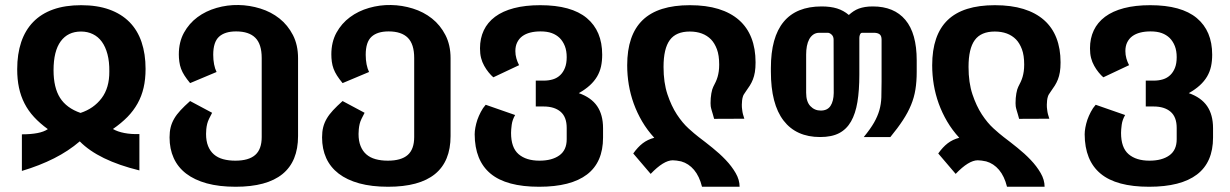

<svg xmlns="http://www.w3.org/2000/svg" viewBox="-20 -541 4856 758"><path d="M66.4 -10.7Q101.6 -10.7 127.4 -15.6Q153.3 -20.5 168.9 -31.2Q137.2 -54.2 114.3 -79.1Q91.3 -104 76.7 -132.8Q62 -161.6 54.9 -194.8Q47.9 -228 47.9 -267.6Q47.9 -327.6 63.7 -374.8Q79.6 -421.9 111.1 -454.3Q142.6 -486.8 189.9 -503.7Q237.3 -520.5 300.3 -520.5Q363.8 -520.5 411.4 -503.4Q459 -486.3 491 -454.1Q522.9 -421.9 538.8 -375Q554.7 -328.1 554.7 -269Q554.7 -228 546.9 -194.6Q539.1 -161.1 523.2 -132.6Q507.3 -104 483.2 -79.3Q459 -54.7 425.8 -31.7Q444.3 -21 470.9 -15.9Q497.6 -10.7 530.3 -11.7V131.8Q368.7 92.3 294.9 17.1Q250.5 55.2 193.6 84Q136.7 112.8 66.4 133.8ZM297.9 -95.2Q350.1 -112.3 381.1 -153.3Q412.1 -194.3 411.6 -258.8Q412.1 -297.4 404.3 -326.9Q396.5 -356.4 382.1 -376.2Q367.7 -396 346.7 -406.2Q325.7 -416.5 299.8 -416.5Q248 -416.5 219.7 -377.9Q191.4 -339.4 191.4 -263.7Q191.4 -195.3 217 -154.8Q242.7 -114.3 297.9 -95.2Z M910.2 196.3Q845.2 196.3 796.4 182.9Q747.6 169.4 714.8 144.3Q682.1 119.1 665.8 83Q649.4 46.9 649.4 1.5Q649.4 -21 653.8 -38.6Q658.2 -56.2 667.7 -72.5Q677.2 -88.9 692.6 -105.5Q708 -122.1 730.5 -142.1L817.4 -95.7Q810.1 -82 805.2 -71.8Q800.3 -61.5 797.9 -51.8Q795.4 -41.5 794.4 -31Q793.5 -20.5 793.5 -12.2Q793.5 15.6 801.5 35.6Q809.6 55.7 824.5 68.6Q839.4 81.5 860.8 87.4Q882.3 93.3 909.2 93.3Q961.9 93.3 987.5 70.8Q1013.2 48.3 1013.2 0V-312Q1013.2 -366.7 988 -391.8Q962.9 -417 912.1 -417Q867.7 -417 844.7 -396Q821.8 -375 821.8 -324.7Q821.8 -304.7 825.2 -287.1Q828.6 -269.5 835 -256.8L730.5 -212.9Q716.8 -229.5 708.3 -242.9Q699.7 -256.3 694.8 -269.5Q689.9 -282.7 688 -297.4Q686 -312 686 -326.2Q686 -375 706.3 -411.9Q726.6 -448.7 759.5 -473.1Q792.5 -497.6 835 -509.8Q877.4 -522 921.4 -521.2Q965.3 -520.5 1007.8 -507.3Q1050.3 -494.1 1083.3 -468Q1116.2 -441.9 1136.5 -402.6Q1156.7 -363.3 1156.7 -311V-3.9Q1156.7 196.3 910.2 196.3Z M1512.2 196.3Q1447.3 196.3 1398.4 182.9Q1349.6 169.4 1316.9 144.3Q1284.2 119.1 1267.8 83Q1251.5 46.9 1251.5 1.5Q1251.5 -21 1255.9 -38.6Q1260.3 -56.2 1269.8 -72.5Q1279.3 -88.9 1294.7 -105.5Q1310.1 -122.1 1332.5 -142.1L1419.4 -95.7Q1412.1 -82 1407.2 -71.8Q1402.3 -61.5 1399.9 -51.8Q1397.5 -41.5 1396.5 -31Q1395.5 -20.5 1395.5 -12.2Q1395.5 15.6 1403.6 35.6Q1411.6 55.7 1426.5 68.6Q1441.4 81.5 1462.9 87.4Q1484.4 93.3 1511.2 93.3Q1564 93.3 1589.6 70.8Q1615.2 48.3 1615.2 0V-312Q1615.2 -366.7 1590.1 -391.8Q1564.9 -417 1514.2 -417Q1469.7 -417 1446.8 -396Q1423.8 -375 1423.8 -324.7Q1423.8 -304.7 1427.2 -287.1Q1430.7 -269.5 1437 -256.8L1332.5 -212.9Q1318.8 -229.5 1310.3 -242.9Q1301.8 -256.3 1296.9 -269.5Q1292 -282.7 1290 -297.4Q1288.1 -312 1288.1 -326.2Q1288.1 -375 1308.3 -411.9Q1328.6 -448.7 1361.6 -473.1Q1394.5 -497.6 1437 -509.8Q1479.5 -522 1523.4 -521.2Q1567.4 -520.5 1609.9 -507.3Q1652.3 -494.1 1685.3 -468Q1718.3 -441.9 1738.5 -402.6Q1758.8 -363.3 1758.8 -311V-3.9Q1758.8 196.3 1512.2 196.3Z M2108.4 196.3Q1979 196.3 1916.7 144.5Q1854.5 92.8 1854 -10.7Q1854 -22.5 1856.7 -37.4Q1859.4 -52.2 1864.7 -68.4Q1870.1 -83.5 1878.2 -99.1Q1886.2 -114.7 1897.5 -127.4L2013.7 -86.9Q2002.9 -68.4 2000.2 -48.6Q1997.6 -28.8 1997.6 -16.1Q1997.6 42 2027.3 67.6Q2057.1 93.3 2109.9 93.3Q2159.2 93.3 2188.2 72.5Q2217.3 51.8 2217.3 8.8V-36.1Q2217.3 -79.1 2193.1 -99.9Q2168.9 -120.6 2126 -120.6H2095.2V-222.7H2126Q2146.5 -222.7 2163.1 -227.8Q2179.7 -232.9 2191.9 -244.6Q2203.6 -255.9 2210.4 -273.2Q2217.3 -290.5 2217.3 -315.4Q2217.3 -340.3 2210 -359.1Q2202.6 -377.9 2189.5 -391.1Q2176.3 -403.8 2158.2 -410.4Q2140.1 -417 2113.8 -417Q2091.8 -417 2073.5 -412.4Q2055.2 -407.7 2042.2 -398.2Q2029.3 -388.7 2022 -374Q2014.6 -359.4 2014.6 -339.4Q2014.6 -324.7 2018.6 -310.5Q2022.5 -296.4 2029.3 -283.7L1927.7 -235.8Q1918.9 -243.2 1909.2 -255.1Q1899.4 -267.1 1891.6 -281.2Q1883.3 -295.9 1879.2 -312.3Q1875 -328.6 1875 -350.1Q1875 -389.6 1889.9 -421.1Q1904.8 -452.6 1934.6 -474.9Q1964.4 -497.1 2009 -508.8Q2053.7 -520.5 2112.8 -520.5Q2235.8 -520.5 2296.6 -469.7Q2357.4 -418.9 2357.4 -325.2Q2357.4 -299.8 2352.8 -278.6Q2348.1 -257.3 2337.2 -238.8Q2326.2 -220.2 2308.6 -204.1Q2291 -188 2265.1 -173.3Q2314 -156.2 2337.4 -122.1Q2360.8 -87.9 2360.8 -34.7V2Q2360.8 99.6 2297.4 147.9Q2233.9 196.3 2108.4 196.3Z M2751.5 196.3Q2741.2 154.8 2720 129.6Q2698.7 104.5 2669.4 96.2Q2660.2 94.2 2651.4 93Q2642.6 91.8 2636.2 91.8Q2600.1 91.8 2548.8 145.5L2480 64.9Q2497.6 40 2517.1 24.9Q2536.6 9.8 2563 2.9Q2535.2 -27.3 2515.1 -61.5Q2495.1 -95.7 2481.9 -132.1Q2468.8 -168.5 2462.4 -206.5Q2456.1 -244.6 2456.1 -283.2Q2456.1 -402.8 2517.1 -461.7Q2578.1 -520.5 2703.6 -520.5Q2768.1 -520.5 2816.4 -505.6Q2864.7 -490.7 2897.5 -461.9Q2930.2 -433.1 2946.5 -391.1Q2962.9 -349.1 2962.9 -294.9Q2962.9 -272.5 2960.2 -256.3Q2957.5 -240.2 2952.4 -227.3Q2947.3 -214.4 2940.2 -203.1Q2933.1 -191.9 2924.3 -179.7Q2918.9 -171.9 2916.5 -168Q2914.1 -164.1 2912.6 -158.7Q2910.6 -152.3 2909.7 -144Q2908.7 -135.7 2908.7 -127.9Q2908.7 -123.5 2908.9 -117.7Q2909.2 -111.8 2910.2 -106.4Q2911.1 -98.1 2913.1 -90.3Q2915 -82.5 2918.5 -72.3L2799.3 -71.8Q2796.9 -81.5 2794.4 -89.4Q2792 -97.2 2789.6 -105.5Q2786.6 -115.7 2785.9 -121.3Q2785.2 -127 2785.2 -133.8Q2785.2 -154.3 2788.3 -172.1Q2791.5 -189.9 2795.9 -198.2Q2801.3 -208.5 2805.7 -218Q2810.1 -227.5 2813 -237.5Q2815.9 -247.6 2817.6 -259.3Q2819.3 -271 2819.3 -286.1Q2819.3 -322.8 2810.3 -346.7Q2801.3 -370.6 2787.1 -385.3Q2756.3 -416.5 2703.1 -416.5Q2648.9 -416.5 2624.3 -382.8Q2599.6 -349.1 2599.6 -276.9Q2599.6 -214.8 2615 -168.7Q2630.4 -122.6 2652.3 -89.1Q2674.3 -55.7 2698 -34.2Q2721.7 -12.7 2738.3 0Q2764.2 19.5 2792.7 42.5Q2821.3 65.4 2845 90.3Q2868.7 115.2 2884.3 142.1Q2899.9 168.9 2899.9 196.3H2751.5Z M3217.8 0Q3123.5 0 3073.5 -64.9Q3023.4 -129.9 3023.4 -258.3V-272.5Q3023.4 -394 3073.7 -454.8Q3124 -515.6 3223.6 -515.6Q3258.8 -515.6 3284.7 -507.6Q3310.5 -499.5 3331.1 -481.9Q3340.3 -490.2 3349.9 -496.6Q3359.4 -502.9 3370.6 -507.1Q3381.8 -511.2 3395.3 -513.4Q3408.7 -515.6 3425.8 -515.6Q3509.8 -515.6 3554.4 -462.4Q3599.1 -409.2 3599.1 -302.7V-257.3Q3599.1 -219.2 3594 -187.5Q3588.9 -155.8 3576.7 -126.5Q3564.5 -96.7 3544.4 -66.2Q3524.4 -35.6 3495.1 0H3390.1Q3416.5 -32.2 3430.7 -57.1Q3444.8 -82 3451.7 -106Q3458.5 -129.9 3459.5 -156.5Q3460.4 -183.1 3460.4 -218.8V-384.3Q3460.4 -399.9 3452.4 -405.8Q3444.3 -411.6 3430.2 -411.6H3383.8Q3378.4 -411.6 3375.5 -405.3Q3372.6 -398.9 3372.6 -391.6V-246.1Q3372.6 -184.1 3365 -138.2Q3357.4 -92.3 3339.8 -61.5Q3322.3 -30.8 3293 -15.4Q3263.7 0 3217.8 0ZM3220.2 -104.5Q3246.6 -104.5 3258.8 -123Q3271 -141.6 3271.5 -173.8L3271 -384.3Q3271 -397.5 3262.7 -404.8Q3254.9 -411.6 3248 -411.6H3214.8Q3201.2 -411.6 3191.2 -404.8Q3181.2 -397.9 3174.8 -386.2Q3168.5 -374.5 3165.5 -358.9Q3162.6 -343.3 3162.6 -325.7V-174.8Q3162.6 -139.6 3179.2 -122.1Q3195.8 -104.5 3220.2 -104.5Z M3955.6 196.3Q3945.3 154.8 3924.1 129.6Q3902.8 104.5 3873.5 96.2Q3864.3 94.2 3855.5 93Q3846.7 91.8 3840.3 91.8Q3804.2 91.8 3752.9 145.5L3684.1 64.9Q3701.7 40 3721.2 24.9Q3740.7 9.8 3767.1 2.9Q3739.3 -27.3 3719.2 -61.5Q3699.2 -95.7 3686 -132.1Q3672.9 -168.5 3666.5 -206.5Q3660.2 -244.6 3660.2 -283.2Q3660.2 -402.8 3721.2 -461.7Q3782.2 -520.5 3907.7 -520.5Q3972.2 -520.5 4020.5 -505.6Q4068.8 -490.7 4101.6 -461.9Q4134.3 -433.1 4150.6 -391.1Q4167 -349.1 4167 -294.9Q4167 -272.5 4164.3 -256.3Q4161.6 -240.2 4156.5 -227.3Q4151.4 -214.4 4144.3 -203.1Q4137.2 -191.9 4128.4 -179.7Q4123 -171.9 4120.6 -168Q4118.2 -164.1 4116.7 -158.7Q4114.7 -152.3 4113.8 -144Q4112.8 -135.7 4112.8 -127.9Q4112.8 -123.5 4113 -117.7Q4113.3 -111.8 4114.3 -106.4Q4115.2 -98.1 4117.2 -90.3Q4119.1 -82.5 4122.6 -72.3L4003.4 -71.8Q4001 -81.5 3998.5 -89.4Q3996.1 -97.2 3993.7 -105.5Q3990.7 -115.7 3990 -121.3Q3989.3 -127 3989.3 -133.8Q3989.3 -154.3 3992.4 -172.1Q3995.6 -189.9 4000 -198.2Q4005.4 -208.5 4009.8 -218Q4014.2 -227.5 4017.1 -237.5Q4020 -247.6 4021.7 -259.3Q4023.4 -271 4023.4 -286.1Q4023.4 -322.8 4014.4 -346.7Q4005.4 -370.6 3991.2 -385.3Q3960.4 -416.5 3907.2 -416.5Q3853 -416.5 3828.4 -382.8Q3803.7 -349.1 3803.7 -276.9Q3803.7 -214.8 3819.1 -168.7Q3834.5 -122.6 3856.4 -89.1Q3878.4 -55.7 3902.1 -34.2Q3925.8 -12.7 3942.4 0Q3968.3 19.5 3996.8 42.5Q4025.4 65.4 4049.1 90.3Q4072.8 115.2 4088.4 142.1Q4104 168.9 4104 196.3H3955.6Z M4516.6 196.3Q4387.2 196.3 4325 144.5Q4262.7 92.8 4262.2 -10.7Q4262.2 -22.5 4264.9 -37.4Q4267.6 -52.2 4272.9 -68.4Q4278.3 -83.5 4286.4 -99.1Q4294.4 -114.7 4305.7 -127.4L4421.9 -86.9Q4411.1 -68.4 4408.4 -48.6Q4405.8 -28.8 4405.8 -16.1Q4405.8 42 4435.5 67.6Q4465.3 93.3 4518.1 93.3Q4567.4 93.3 4596.4 72.5Q4625.5 51.8 4625.5 8.8V-36.1Q4625.5 -79.1 4601.3 -99.9Q4577.1 -120.6 4534.2 -120.6H4503.4V-222.7H4534.2Q4554.7 -222.7 4571.3 -227.8Q4587.9 -232.9 4600.1 -244.6Q4611.8 -255.9 4618.7 -273.2Q4625.5 -290.5 4625.5 -315.4Q4625.5 -340.3 4618.2 -359.1Q4610.8 -377.9 4597.7 -391.1Q4584.5 -403.8 4566.4 -410.4Q4548.3 -417 4522 -417Q4500 -417 4481.7 -412.4Q4463.4 -407.7 4450.4 -398.2Q4437.5 -388.7 4430.2 -374Q4422.9 -359.4 4422.9 -339.4Q4422.9 -324.7 4426.8 -310.5Q4430.7 -296.4 4437.5 -283.7L4335.9 -235.8Q4327.1 -243.2 4317.4 -255.1Q4307.6 -267.1 4299.8 -281.2Q4291.5 -295.9 4287.4 -312.3Q4283.2 -328.6 4283.2 -350.1Q4283.2 -389.6 4298.1 -421.1Q4313 -452.6 4342.8 -474.9Q4372.6 -497.1 4417.2 -508.8Q4461.9 -520.5 4521 -520.5Q4644 -520.5 4704.8 -469.7Q4765.6 -418.9 4765.6 -325.2Q4765.6 -299.8 4761 -278.6Q4756.3 -257.3 4745.4 -238.8Q4734.4 -220.2 4716.8 -204.1Q4699.2 -188 4673.3 -173.3Q4722.2 -156.2 4745.6 -122.1Q4769 -87.9 4769 -34.7V2Q4769 99.6 4705.6 147.9Q4642.1 196.3 4516.6 196.3Z"/></svg>

Font: Hack
Style: Bold
Weight: 700
Monospace: yes
Designer: Christopher Simpkins
Foundry: Christopher Simpkins
Version: Version 2.017